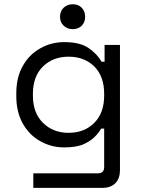

<svg xmlns="http://www.w3.org/2000/svg" viewBox="-20 -706 682 926"><path d="M58.6 -242.2Q58.6 -245.1 58.6 -255.9Q58.6 -333 89.8 -387.7Q121.1 -443.4 173.8 -472.7Q226.6 -502.9 290 -502.9Q367.2 -502.9 408.2 -473.6Q450.2 -444.3 469.7 -408.2Q474.6 -408.2 484.4 -408.2Q484.4 -428.7 484.4 -489.3Q502.9 -489.3 558.6 -489.3Q558.6 -337.9 558.6 114.3Q558.6 154.3 537.1 176.8Q514.6 200.2 472.7 200.2Q362.3 200.2 140.6 200.2Q140.6 182.6 140.6 129.9Q218.8 129.9 452.1 129.9Q482.4 129.9 482.4 99.6Q482.4 38.1 482.4 -85.9Q478.5 -85.9 467.8 -85.9Q456.1 -64.5 433.6 -43Q412.1 -22.5 377 -7.8Q341.8 4.9 290 4.9Q226.6 4.9 173.8 -25.4Q121.1 -54.7 89.8 -110.4Q58.6 -166 58.6 -242.2ZM310.5 -65.4Q386.7 -65.4 434.6 -113.3Q482.4 -161.1 482.4 -245.1Q482.4 -248 482.4 -252.9Q482.4 -337.9 434.6 -385.7Q386.7 -432.6 310.5 -432.6Q236.3 -432.6 187.5 -385.7Q138.7 -337.9 138.7 -252.9Q138.7 -250 138.7 -245.1Q138.7 -161.1 187.5 -113.3Q236.3 -65.4 310.5 -65.4ZM331.1 -565.4Q304.7 -565.4 287.1 -582Q269.5 -598.6 269.5 -625Q269.5 -652.3 287.1 -668.9Q304.7 -685.5 331.1 -685.5Q357.4 -685.5 374 -668.9Q390.6 -652.3 390.6 -625Q390.6 -598.6 374 -582Q357.4 -565.4 331.1 -565.4Z"/></svg>

Font: Kadena Space Grotesk
Style: Regular
Weight: 400
Designer: Florian Karsten
Version: Version 2.000